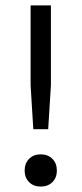

<svg xmlns="http://www.w3.org/2000/svg" viewBox="-20 -680 301 709"><path d="M168 -660V-365L158 -203H103L93 -365V-660ZM130 -110Q157 -110 173.5 -93.5Q190 -77 190 -50Q190 -24 173.5 -7.5Q157 9 130 9Q104 9 87.5 -7.5Q71 -24 71 -50Q71 -77 87.5 -93.5Q104 -110 130 -110Z"/></svg>

Font: Kantumruy Pro
Style: Regular
Weight: 400
Designer: Sovichet Tep
Foundry: Sovichet Tep
Version: Version 1.002